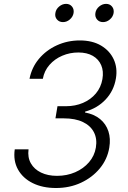

<svg xmlns="http://www.w3.org/2000/svg" viewBox="-20 -942 647 972"><path d="M263.7 9.8Q195.8 9.8 145.8 -14.9Q95.7 -39.6 71 -84Q46.4 -128.4 54.7 -186H124.5Q119.1 -145.5 136.2 -115.2Q153.3 -85 187.7 -68.4Q222.2 -51.8 268.6 -51.8Q318.8 -51.8 360.8 -70.1Q402.8 -88.4 430.7 -120.8Q458.5 -153.3 465.3 -194.8Q472.7 -238.8 455.6 -272.2Q438.5 -305.7 399.9 -324.2Q361.3 -342.8 303.7 -342.8H260.7L271 -404.3H314Q360.8 -404.3 400.1 -421.1Q439.5 -438 465.3 -468.8Q491.2 -499.5 498.5 -541.5Q505.4 -581.5 492.4 -611.8Q479.5 -642.1 450 -659.2Q420.4 -676.3 376.5 -676.3Q333.5 -676.3 295.2 -659.9Q256.8 -643.6 230.5 -613.5Q204.1 -583.5 196.8 -543H129.4Q140.6 -600.6 177.2 -644.3Q213.9 -688 267.8 -712.6Q321.8 -737.3 383.8 -737.3Q447.8 -737.3 491.7 -711.2Q535.6 -685.1 555.7 -641.6Q575.7 -598.1 566.9 -545.4Q556.6 -482.9 514.9 -438.5Q473.1 -394 411.1 -377L410.2 -372.6Q457 -363.8 486.8 -339.1Q516.6 -314.5 528.8 -277.3Q541 -240.2 533.2 -194.3Q523.4 -135.7 485.4 -89.6Q447.3 -43.5 389.9 -16.8Q332.5 9.8 263.7 9.8ZM501.5 -830.1Q482.4 -830.1 471.2 -843.5Q460 -856.9 462.9 -876Q465.8 -895.5 481.9 -908.9Q498 -922.4 517.1 -922.4Q536.1 -922.4 547.1 -908.9Q558.1 -895.5 555.2 -876Q551.8 -856.9 536.1 -843.5Q520.5 -830.1 501.5 -830.1ZM298.8 -830.1Q279.8 -830.1 268.3 -843.5Q256.8 -856.9 260.3 -876Q263.2 -895.5 279.3 -908.9Q295.4 -922.4 314.5 -922.4Q333.5 -922.4 344.5 -908.9Q355.5 -895.5 352.5 -876Q349.1 -856.9 333.5 -843.5Q317.9 -830.1 298.8 -830.1Z"/></svg>

Font: Inter 16pt Light
Style: Italic
Weight: 300
Italic angle: -9.3988°
Version: Version 4.001;git-66647c0bb